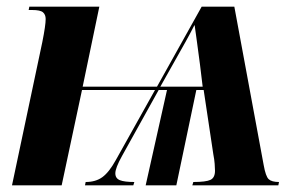

<svg xmlns="http://www.w3.org/2000/svg" viewBox="-20 -556 896 576"><path d="M107 -430Q117 -480 117 -499Q117 -512 109 -519Q101 -526 76 -526H66L68 -536H278L228 -296H451L585 -536H683L771 -61Q777 -27 786 -18.5Q795 -10 817 -10L815 0H557L560 -10Q598 -10 611.5 -16.5Q625 -23 625 -44Q625 -51 624 -64.5Q623 -78 620 -93L591 -286H569L509 0H417L481 -286H456L346 -88Q326 -52 326 -36Q326 -21 339.5 -15.5Q353 -10 383 -10L380 0H235L237 -10Q267 -10 287 -24.5Q307 -39 327 -75L445 -286H226L165 0H16ZM461 -296H588L580 -362Q576 -394 571 -429.5Q566 -465 564 -480H563Q560 -474 550 -455Q540 -436 515 -392Z"/></svg>

Font: Noto Serif Display ExtraCondensed ExtraBold
Style: Italic
Weight: 800
Width: 2
Italic angle: -12°
Designer: Monotype Design Team
Foundry: Monotype Imaging Inc.
Version: Version 2.009